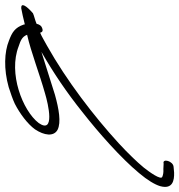

<svg xmlns="http://www.w3.org/2000/svg" viewBox="-107 -581 701 751"><path d="M-49 -175C-29 -136 1 -96 30 -75C66 -51 103 -46 118 -73C133 -102 123 -156 108 -210C91 -265 72 -323 55 -378C102 -296 154 -219 215 -143C280 -60 367 38 437 96C470 124 499 141 519 147C569 161 575 124 574 94L572 72C571 49 527 37 533 59L532 80C533 93 531 103 528 110C524 126 475 90 456 75C427 51 394 19 357 -21C260 -127 154 -265 77 -402C67 -421 56 -438 50 -453C59 -455 62 -461 58 -471C55 -480 48 -485 36 -488C29 -505 27 -518 22 -529C-4 -559 -25 -572 -24 -549C-22 -538 -15 -504 -10 -486C-11 -485 -13 -485 -14 -485C-49 -473 -60 -454 -72 -422C-90 -378 -93 -311 -73 -240C-65 -216 -58 -194 -49 -175ZM-34 -400C-27 -420 -22 -437 -1 -445C15 -375 48 -291 69 -216C82 -173 109 -55 44 -100C-19 -149 -75 -295 -34 -400Z"/></svg>

Font: Stray Cat
Style: OpSuObl
Weight: 400
Version: Version 1.0